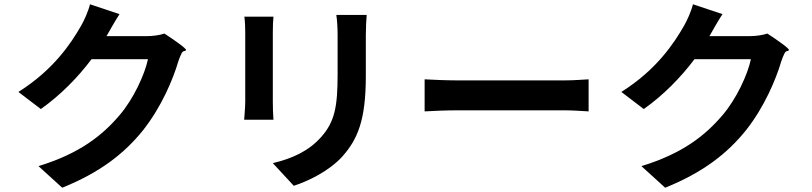

<svg xmlns="http://www.w3.org/2000/svg" viewBox="-20 -829 3800 898"><path d="M572 -660H478L481 -665C493 -686 517 -729 539 -763L401 -809C393 -776 373 -732 359 -708C312 -626 230 -502 66 -399L171 -319C263 -384 345 -468 408 -552H540H672C657 -480 603 -364 539 -290C457 -194 352 -111 160 -52L271 49C447 -22 561 -110 650 -221C735 -329 789 -457 814 -542C818 -554 823 -567 829 -579C837 -595 846 -587 850 -595C853 -601 797 -641 749 -672C728 -665 697 -660 667 -660Z M1305 -13 1354 40C1422 18 1520 -29 1582 -98C1652 -177 1691 -266 1691 -473C1691 -520 1691 -613 1691 -663C1691 -701 1693 -732 1695 -759H1623H1553C1557 -732 1559 -701 1559 -663C1559 -621 1559 -530 1559 -481C1559 -331 1546 -259 1481 -187C1425 -124 1349 -88 1256 -66ZM1256 -520C1256 -589 1256 -656 1256 -677C1256 -708 1257 -729 1259 -751H1123C1126 -729 1127 -696 1127 -677C1127 -635 1127 -409 1127 -354C1127 -325 1123 -288 1122 -269H1190H1259C1257 -291 1256 -329 1256 -353C1256 -380 1256 -451 1256 -520Z M2733 -383V-458C2708 -457 2667 -453 2623 -453C2538 -453 2229 -453 2118 -453C2069 -453 2000 -456 1966 -458V-383V-308C2001 -310 2064 -313 2118 -313C2228 -313 2538 -313 2623 -313C2662 -313 2710 -309 2733 -308Z M3392 -660H3298L3301 -665C3313 -686 3337 -729 3359 -763L3221 -809C3213 -776 3193 -732 3179 -708C3132 -626 3050 -502 2886 -399L2991 -319C3083 -384 3165 -468 3228 -552H3360H3492C3477 -480 3423 -364 3359 -290C3277 -194 3172 -111 2980 -52L3091 49C3267 -22 3381 -110 3470 -221C3555 -329 3609 -457 3634 -542C3638 -554 3643 -567 3649 -579C3657 -595 3666 -587 3670 -595C3673 -601 3617 -641 3569 -672C3548 -665 3517 -660 3487 -660Z"/></svg>

Font: GenSekiGothic2 TW B
Style: Regular
Weight: 700
Version: Version 2.100;PS 2.1;hotconv 16.6.51;makeotf.lib2.5.65220 DE